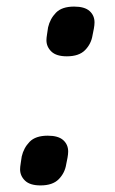

<svg xmlns="http://www.w3.org/2000/svg" viewBox="-20 -551 348 583"><path d="M103 12Q71 12 56 -2.5Q41 -17 41 -37Q41 -44 43 -56Q45 -68 46 -76Q52 -102 70 -120.5Q88 -139 125 -139Q157 -139 172 -125.5Q187 -112 187 -91Q187 -83 185 -72Q183 -61 181 -52Q177 -26 158.5 -7Q140 12 103 12ZM183 -380Q151 -380 136 -394.5Q121 -409 121 -429Q121 -436 123 -448Q125 -460 126 -468Q132 -494 150 -512.5Q168 -531 205 -531Q237 -531 252 -517.5Q267 -504 267 -483Q267 -475 265 -464Q263 -453 261 -444Q257 -418 238.5 -399Q220 -380 183 -380Z"/></svg>

Font: IBM Plex Sans Medium
Style: Italic
Weight: 500
Italic angle: -11.31°
Designer: Mike Abbink, Paul van der Laan, Pieter van Rosmalen
Foundry: Bold Monday
Version: Version 3.201